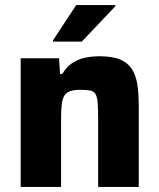

<svg xmlns="http://www.w3.org/2000/svg" viewBox="-20 -741 631 761"><path d="M62 0V-510H214L218 -448H227Q242 -474 264 -489.5Q286 -505 314 -511.5Q342 -518 375 -518Q426 -518 456.5 -505Q487 -492 503 -467Q519 -442 524.5 -405Q530 -368 530 -319V0H369V-270Q369 -311 367 -334.5Q365 -358 358 -369Q351 -380 336.5 -382.5Q322 -385 298 -385Q273 -385 257.5 -379.5Q242 -374 234.5 -361Q227 -348 224.5 -324.5Q222 -301 222 -266V0ZM190 -576V-581L282 -721H437V-716L304 -576Z"/></svg>

Font: Saira Thin
Style: Bold
Weight: 700
Version: Version 1.101